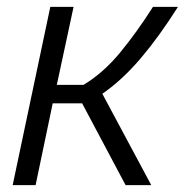

<svg xmlns="http://www.w3.org/2000/svg" viewBox="-20 -541 540 561"><path d="M17 0 127 -521H195L146 -293H224Q282 -328 331 -387.5Q380 -447 427 -521H500Q445 -434 391 -370.5Q337 -307 279 -267L422 0H347L220 -239H134L84 0Z"/></svg>

Font: Raleway
Style: Italic
Weight: 400
Italic angle: -12°
Designer: Matt McInerney, Pablo Impallari, Rodrigo Fuenzalida
Foundry: Matt McInerney, Pablo Impallari, Rodrigo Fuenzalida
Version: Version 4.026